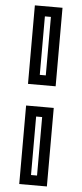

<svg xmlns="http://www.w3.org/2000/svg" viewBox="-62 -783 434 1017"><g transform="rotate(5 154.5 -275.0)"><path d="M81 -332.5V-750H228V-332.5ZM139 -385.5H171V-696.5H139ZM81 200V-217.5H228V200ZM139 147H171V-164H139Z"/></g></svg>

Font: Tourney Condensed SemiBold
Style: Regular
Weight: 600
Width: 3
Designer: Tyler Finck
Foundry: Etcetera Type Co
Version: Version 1.010; ttfautohint (v1.8.3)